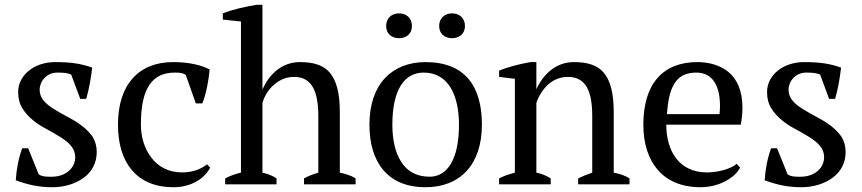

<svg xmlns="http://www.w3.org/2000/svg" viewBox="-20 -772 3609 804"><path d="M295 -114C295 -69 256 -32 197 -32C180 -32 157 -31 142 -42L98 -151H73C58 -110 49 -65 46 -17C98 2 143 12 200 12C251 12 297 -3 331 -28C365 -53 385 -90 385 -135C385 -160 379 -181 368 -199C344 -234 306 -260 266 -281C245 -292 226 -303 208 -314C172 -336 146 -360 146 -396C146 -413 153 -432 166 -445C178 -458 196 -468 220 -468C241 -468 262 -467 278 -460L316 -358H341C354 -403 361 -446 366 -489C323 -504 283 -512 211 -512C168 -512 130 -499 102 -477C74 -455 56 -423 56 -387C56 -360 62 -337 74 -318C97 -281 135 -252 176 -231C196 -220 215 -209 233 -198C269 -175 295 -151 295 -114Z M847 -84C823 -65 789 -50 742 -50C685 -50 641 -75 613 -113C584 -151 570 -200 570 -251C570 -408 621 -468 712 -468C740 -468 749 -465 758 -458L800 -339H827C843 -375 854 -437 858 -481C822 -500 770 -512 705 -512C562 -512 474 -419 474 -250C474 -171 493 -106 532 -60C571 -14 628 12 707 12C779 12 836 -23 860 -70Z M1469 -25C1449 -38 1426 -44 1403 -49V-302C1403 -385 1388 -437 1360 -469C1332 -501 1289 -512 1236 -512C1161 -512 1108 -462 1080 -399H1079V-752H1054C1007 -744 952 -732 913 -716V-690L989 -682V-49C966 -44 944 -36 923 -25V0H1138V-25C1119 -38 1100 -44 1079 -49V-341C1087 -369 1103 -396 1126 -416C1149 -436 1176 -450 1211 -450C1288 -450 1313 -387 1313 -283V-49C1289 -42 1269 -34 1253 -25V0H1469Z M1597 -663C1597 -632 1619 -612 1651 -612C1683 -612 1705 -632 1705 -663C1705 -695 1683 -716 1651 -716C1619 -716 1597 -695 1597 -663ZM1819 -663C1819 -632 1841 -612 1873 -612C1905 -612 1927 -632 1927 -663C1927 -695 1905 -716 1873 -716C1841 -716 1819 -695 1819 -663ZM1527 -250C1527 -171 1546 -106 1585 -60C1624 -14 1682 12 1762 12C1906 12 1998 -82 1998 -250C1998 -329 1981 -394 1943 -440C1905 -486 1845 -512 1762 -512C1691 -512 1632 -488 1591 -444C1550 -399 1527 -334 1527 -250ZM1623 -250C1623 -399 1675 -468 1754 -468C1806 -468 1843 -444 1867 -405C1891 -365 1902 -311 1902 -250C1902 -101 1851 -32 1779 -32C1723 -32 1683 -56 1659 -96C1634 -135 1623 -190 1623 -250Z M2616 -25C2599 -36 2577 -44 2550 -49V-302C2550 -385 2535 -437 2507 -469C2479 -501 2436 -512 2383 -512C2308 -512 2255 -461 2227 -400H2226V-512H2201C2152 -503 2105 -491 2070 -476V-450L2136 -442V-49C2109 -42 2087 -34 2070 -25V0H2286V-25C2267 -37 2247 -45 2226 -49V-341C2235 -369 2252 -396 2274 -417C2296 -437 2325 -450 2358 -450C2435 -450 2460 -387 2460 -286V-49C2439 -42 2419 -34 2401 -25V0H2616Z M3065 -86C3041 -65 2987 -50 2940 -50C2883 -50 2840 -72 2812 -108C2784 -144 2770 -194 2770 -250H3082C3087 -277 3089 -299 3089 -322C3089 -394 3065 -442 3030 -471C2994 -500 2947 -512 2900 -512C2756 -512 2674 -421 2674 -250C2674 -170 2695 -106 2735 -60C2775 -14 2835 12 2914 12C2950 12 2986 3 3015 -12C3044 -27 3068 -47 3079 -70ZM2896 -468C2964 -468 2995 -413 2995 -328C2995 -317 2994 -306 2993 -294H2773C2781 -423 2820 -468 2896 -468Z M3431 -114C3431 -69 3392 -32 3333 -32C3316 -32 3293 -31 3278 -42L3234 -151H3209C3194 -110 3185 -65 3182 -17C3234 2 3279 12 3336 12C3387 12 3433 -3 3467 -28C3501 -53 3521 -90 3521 -135C3521 -160 3515 -181 3504 -199C3480 -234 3442 -260 3402 -281C3381 -292 3362 -303 3344 -314C3308 -336 3282 -360 3282 -396C3282 -413 3289 -432 3302 -445C3314 -458 3332 -468 3356 -468C3377 -468 3398 -467 3414 -460L3452 -358H3477C3490 -403 3497 -446 3502 -489C3459 -504 3419 -512 3347 -512C3304 -512 3266 -499 3238 -477C3210 -455 3192 -423 3192 -387C3192 -360 3198 -337 3210 -318C3233 -281 3271 -252 3312 -231C3332 -220 3351 -209 3369 -198C3405 -175 3431 -151 3431 -114Z"/></svg>

Font: PT Serif
Style: Regular
Weight: 400
Designer: A.Korolkova, O.Umpeleva, V.Yefimov
Foundry: ParaType Ltd
Version: Version 1.000;PS 001.000;hotconv 1.0.88;makeotf.lib2.5.64775